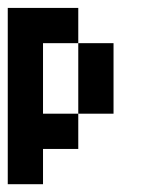

<svg xmlns="http://www.w3.org/2000/svg" viewBox="-20 -384 404 495"><path d="M0 -363.6H90.9V-272.7H0ZM0 -272.7H90.9V-181.8H0ZM0 -181.8H90.9V-90.9H0ZM0 -90.9H90.9V0H0ZM0 0H90.9V90.9H0ZM90.9 -363.6H181.8V-272.7H90.9ZM181.8 -272.7H272.7V-181.8H181.8ZM181.8 -181.8H272.7V-90.9H181.8ZM90.9 -90.9H181.8V0H90.9Z"/></svg>

Font: Micro 5
Style: Regular
Weight: 400
Designer: Sarah Cadigan-Fried
Version: Version 1.000; ttfautohint (v1.8.4.7-5d5b)